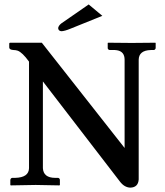

<svg xmlns="http://www.w3.org/2000/svg" viewBox="-20 -840 750 872"><path d="M382.8 -819.8 444.8 -768.1 300.8 -710Q272.5 -698.2 257.8 -698.2Q244.6 -700.2 244.1 -712.9Q246.1 -724.1 258.8 -733.9ZM545.9 -568.8Q545.9 -606 511.2 -611.8Q502.4 -613.3 492.2 -612.8H478Q470.2 -614.3 469.2 -621.1V-645L471.2 -646Q472.2 -646 578.1 -645L685.1 -646L687 -645V-621.1Q685.1 -614.3 679.2 -612.8H665Q610.8 -611.3 609.9 -568.8V-24.9Q607.4 11.2 571.8 12.2Q544.9 11.2 524.9 -15.1L174.8 -470.2V-76.2Q177.2 -32.7 230 -32.2H244.1Q251.5 -30.3 252 -22.9V0L250 2Q249 2 142.1 0L28.8 2L26.9 0V-22.9Q28.3 -30.8 35.2 -32.2H48.8Q110.8 -33.7 111.8 -76.2V-560.1Q81.5 -602.1 60.1 -609.9Q50.8 -612.8 42 -612.8Q22.5 -613.8 22 -624V-643.1L24.9 -646H169.9L545.9 -168Z"/></svg>

Font: Linux Libertine O
Style: Semibold
Weight: 700
Designer: Philipp H. Poll
Foundry: Philipp H. Poll
Version: Version 5.0.0